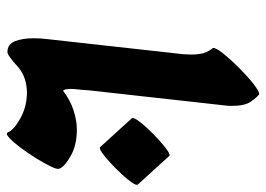

<svg xmlns="http://www.w3.org/2000/svg" viewBox="-125 -626 752 542"><g transform="rotate(90 251.0 -355.0)"><path d="M247 -710Q255 -704 267 -687Q279 -670 279 -632Q279 -626 278.5 -620Q278 -614 277 -608L235 -230Q234 -212 232.5 -199.5Q231 -187 231 -178Q231 -162 236 -157Q264 -178 292.5 -187Q321 -196 346 -196Q389 -196 419.5 -179Q450 -162 456 -147Q459 -141 450 -122.5Q441 -104 426.5 -80.5Q412 -57 396.5 -36.5Q381 -16 369 -5Q357 6 354 -1Q347 -18 314 -36.5Q281 -55 241 -55Q223 -55 204.5 -49.5Q186 -44 169 -30Q168 -30 168 -29Q154 -16 143 -8Q132 0 127 0Q105 0 96.5 -21Q88 -42 88 -75Q88 -96 91 -118L133 -496L134 -518Q134 -547 127 -561.5Q120 -576 117 -578Q112 -582 122.5 -597.5Q133 -613 151.5 -633Q170 -653 190.5 -672Q211 -691 227 -702Q243 -713 247 -710ZM420 -457 501 -368Q504 -364 495.5 -351.5Q487 -339 471.5 -322.5Q456 -306 439.5 -290.5Q423 -275 410.5 -266.5Q398 -258 395 -262L314 -351Q311 -355 319.5 -367.5Q328 -380 343.5 -396.5Q359 -413 375.5 -428Q392 -443 404.5 -451.5Q417 -460 420 -457Z"/></g></svg>

Font: Ga Maamli
Style: Regular
Weight: 400
Designer: Afotey Clement Nii Odai, Ama Asantewa Diaka, David Abbey-Thompson
Foundry: Sorkin Type Co.
Version: Version 1.000; ttfautohint (v1.8.4.7-5d5b)